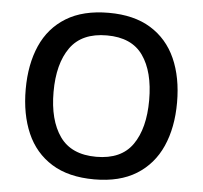

<svg xmlns="http://www.w3.org/2000/svg" viewBox="-52 -780 891 844"><g transform="rotate(5 393.5 -357.5)"><path d="M727.5 -357.9Q727.5 -247.6 690.7 -164.8Q653.8 -82 579.8 -36.1Q505.9 9.8 394 9.8Q280.3 9.8 206.1 -36.4Q131.8 -82.5 95.7 -165.5Q59.6 -248.5 59.6 -358.9Q59.6 -468.8 95.9 -551.3Q132.3 -633.8 206.8 -679.4Q281.2 -725.1 395 -725.1Q505.9 -725.1 579.8 -679.7Q653.8 -634.3 690.7 -551.8Q727.5 -469.2 727.5 -357.9ZM182.6 -357.9Q182.6 -233.4 233.4 -161.6Q284.2 -89.8 394 -89.8Q504.4 -89.8 554.4 -161.6Q604.5 -233.4 604.5 -357.9Q604.5 -483.4 554.4 -554.4Q504.4 -625.5 395 -625.5Q284.7 -625.5 233.6 -554Q182.6 -482.4 182.6 -357.9Z"/></g></svg>

Font: Open Sans SemiBold
Style: Regular
Weight: 600
Designer: Monotype Design Team
Foundry: Monotype Imaging Inc.
Version: Version 3.003; ttfautohint (v1.8.4)